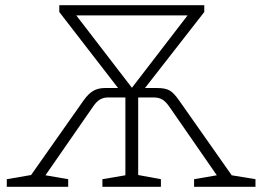

<svg xmlns="http://www.w3.org/2000/svg" viewBox="-20 -715 1004 735"><path d="M867 -44 958 -29V0H723V-29L810 -44L630 -304Q615 -326 601.5 -334Q588 -342 567 -342H509V-45L596 -29V0H372V-29L460 -44V-342H395Q377 -342 363.5 -334.5Q350 -327 337 -308L154 -44L241 -29V0H6V-29L99 -45L301 -332Q319 -357 337.5 -367.5Q356 -378 381 -378H432L207 -669V-695H762V-669L535 -378H583Q613 -378 629.5 -368.5Q646 -359 666 -330ZM485 -379 698 -656H272Z"/></svg>

Font: Bitter Pro Light
Style: Regular
Weight: 300
Designer: Sol Matas, and Bitter project Authors
Foundry: Sol Matas
Version: Version 1.010